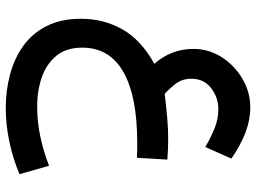

<svg xmlns="http://www.w3.org/2000/svg" viewBox="-132 -424 892 669"><g transform="rotate(90 314.5 -89.0)"><path d="M535.6 -225.6 529.3 -119.6Q510.7 -120.6 499.3 -120.6Q487.8 -120.6 476.6 -120.6Q314.9 -120.6 230.2 -72.3Q145.5 -23.9 145.5 70.8Q145.5 127 174.3 161.6Q203.1 196.3 249.8 212.2Q296.4 228 350.1 228Q405.8 228 458.7 216.3Q511.7 204.6 557.1 186.5L586.4 289.6Q533.7 312 474.1 324.7Q414.6 337.4 356 337.4Q294.9 337.4 239 322.5Q183.1 307.6 139.4 276.4Q95.7 245.1 70.3 195.1Q44.9 145 44.9 74.7Q44.9 -3.9 81.8 -69.1Q118.7 -134.3 201.7 -180.2Q149.9 -239.7 149.9 -316.4Q149.9 -369.6 178.5 -414.6Q207 -459.5 253.7 -487.1Q300.3 -514.6 354 -514.6Q397.5 -514.6 441.9 -497.6Q486.3 -480.5 532.2 -448.7L491.7 -357.9Q456.5 -378.4 424.6 -390.9Q392.6 -403.3 360.8 -403.3Q319.3 -403.3 286.6 -378.2Q253.9 -353 253.9 -309.6Q253.9 -276.4 272 -253.7Q290 -231 306.6 -216.3Q354.5 -222.2 391.1 -225.3Q427.7 -228.5 465.3 -228.5Q483.9 -228.5 498.5 -227.8Q513.2 -227.1 535.6 -225.6Z"/></g></svg>

Font: Vazirmatn RD Medium
Style: Regular
Weight: 500
Designer: Saber Rastikerdar
Foundry: Saber Rastikerdar
Version: Version 33.003